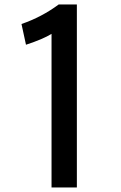

<svg xmlns="http://www.w3.org/2000/svg" viewBox="-20 -810 540 855"><path d="M209.5 24.9V-659.2Q171.9 -635.7 95.7 -610.8L75.7 -703.1Q165.5 -733.9 241.2 -790H322.3V24.9Z"/></svg>

Font: BIZ UDGothic
Style: Bold
Weight: 700
Monospace: yes
Designer: TypeBank Co., Ltd.
Foundry: Morisawa Inc.
Version: Version 1.05